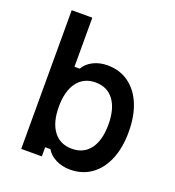

<svg xmlns="http://www.w3.org/2000/svg" viewBox="-152 -967 1005 1103"><g transform="rotate(20 350.0 -416.0)"><path d="M400 16Q352 16 313 -3.5Q274 -23 255 -56H223V0H97V-848H223V-548H255Q274 -582 313 -601.5Q352 -621 400 -621Q474 -621 529 -582Q584 -543 614 -471.5Q644 -400 644 -302Q644 -205 614 -133.5Q584 -62 529 -23Q474 16 400 16ZM369 -100Q441 -100 480.5 -153Q520 -206 520 -302Q520 -398 480.5 -451.5Q441 -505 369 -505Q297 -505 257 -451.5Q217 -398 217 -302Q217 -206 257 -153Q297 -100 369 -100Z"/></g></svg>

Font: Martian Mono Medium
Style: Regular
Weight: 500
Monospace: yes
Designer: Roman Shamin
Foundry: Evil Martians
Version: Version 1.000; ttfautohint (v1.8.4.7-5d5b)